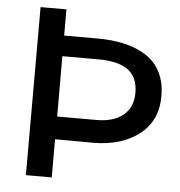

<svg xmlns="http://www.w3.org/2000/svg" viewBox="-51 -759 750 802"><g transform="rotate(5 324.0 -357.5)"><path d="M86.9 -5.4V-710H195.3V-600.1H335.4Q398.9 -600.1 449.7 -588.1Q500.5 -576.2 539.8 -551Q579.1 -525.9 600.6 -483.4Q622.1 -440.9 622.1 -383.3Q622.1 -279.8 547.6 -222.2Q473.1 -164.6 353.5 -164.6L195.3 -165.5V-5.4ZM195.8 -260.7H359.9Q432.6 -260.7 472.7 -293.9Q512.7 -327.1 512.7 -387.2Q512.7 -453.1 471.2 -483.4Q429.7 -513.7 346.7 -513.7H195.3Z"/></g></svg>

Font: Oxygen
Style: Bold
Weight: 700
Designer: vernon adams
Foundry: Vernon Adams
Version: Version 0.2.3 webfont; ttfautohint (v0.93.3-1d66) -l 8 -r 50